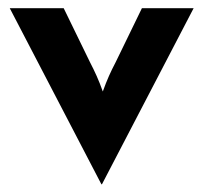

<svg xmlns="http://www.w3.org/2000/svg" viewBox="-20 -437 505 477"><path d="M231.9 20.8 4.2 -416.7H138.2L203.5 -282.6Q212.5 -265.3 220.1 -248.3Q227.8 -231.2 235.4 -209.7Q243.1 -231.2 250.7 -248.3Q258.3 -265.3 267.4 -282.6L332.6 -416.7H461.1L233.3 20.8Z"/></svg>

Font: Afacad Flux
Style: Regular
Weight: 400
Designer: Kristian Moeller
Foundry: Dicotype
Version: Version 1.100